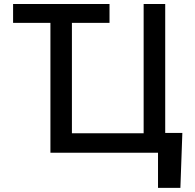

<svg xmlns="http://www.w3.org/2000/svg" viewBox="-20 -747 952 939"><path d="M515.6 -727.3V-635.3H331.7V-95.2H682.5V-727.3H788V-96.9H871.8L862.2 171.9H752.8V0H226.6V-635.3H44V-727.3Z"/></svg>

Font: Inter P Medium
Style: Regular
Weight: 500
Designer: Rasmus Andersson
Foundry: rsms
Version: Version 3.018;git-588b23468